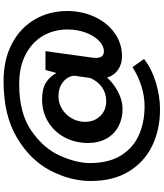

<svg xmlns="http://www.w3.org/2000/svg" viewBox="60 -759 921 1081"><g transform="rotate(-90 520.5 -218.5)"><path d="M999 -300Q999 -218 966.5 -147Q934 -76 875.5 -34Q817 8 744 8Q700 8 668 -14.5Q636 -37 624 -76Q592 -40 544 -14.5Q496 11 447 11Q392 11 348.5 -12.5Q305 -36 280.5 -80Q256 -124 256 -184Q256 -255 287 -314Q318 -373 374 -407.5Q430 -442 501 -442Q561 -442 595.5 -420.5Q630 -399 650 -361L667 -423H773L736 -156Q735 -150 735 -138Q735 -94 772 -94Q802 -94 830.5 -121Q859 -148 877 -195.5Q895 -243 895 -300Q895 -375 859.5 -436.5Q824 -498 754.5 -534.5Q685 -571 587 -571Q423 -571 324 -502Q225 -433 184 -340.5Q143 -248 143 -172Q143 -69 184.5 0Q226 69 298.5 102Q371 135 463 135Q520 135 576.5 117Q633 99 683 67L729 132Q672 176 595 199Q518 222 446 222Q333 222 241.5 178.5Q150 135 96 47Q42 -41 42 -168Q42 -283 101 -396Q160 -509 286.5 -584Q413 -659 603 -659Q726 -659 815.5 -611.5Q905 -564 952 -482.5Q999 -401 999 -300ZM622 -171 635 -263Q629 -302 597 -326Q565 -350 519 -350Q480 -350 446.5 -329Q413 -308 394 -273.5Q375 -239 375 -200Q375 -149 407.5 -115Q440 -81 491 -81Q536 -81 569.5 -104.5Q603 -128 622 -171Z"/></g></svg>

Font: Josefin Sans SemiBold
Style: Regular
Weight: 600
Designer: Santiago Orozco
Foundry: Typemade
Version: Version 2.000